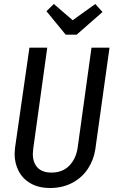

<svg xmlns="http://www.w3.org/2000/svg" viewBox="-20 -927 574 959"><path d="M456 -181Q448 -128 419 -84Q390 -40 341.5 -14Q293 12 230 12Q173 12 133 -11Q93 -34 73 -73Q53 -112 53 -158Q53 -168 55 -188L127 -689H216L146 -184Q144 -166 144 -158Q144 -115 167.5 -90Q191 -65 237 -65Q293 -65 326.5 -100Q360 -135 368 -190L437 -689H527ZM492 -867 363 -754H308L212 -871L249 -907L343 -826L456 -907Z"/></svg>

Font: Fira Sans Compressed
Style: Italic
Weight: 400
Width: 1
Italic angle: -8°
Designer: bBox Type GmbH & Carrois Corporate GbR & Edenspiekermann AG
Foundry: bBox Type GmbH & Carrois Corporate GbR & Edenspiekermann AG
Version: Version 4.301